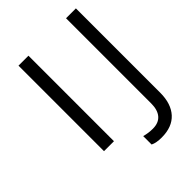

<svg xmlns="http://www.w3.org/2000/svg" viewBox="-230 -738 1007 1007"><g transform="rotate(-45 273.0 -235.0)"><path d="M98.1 0V-634.3H171.9V0ZM362.8 163.6Q322.3 163.6 299.3 151.9V89.4Q329.6 98.1 362.8 98.1Q405.8 98.1 428 72.3Q450.2 46.4 450.2 -2.4V-633.8H523.4V-8.8Q523.4 73.2 482.2 118.4Q440.9 163.6 362.8 163.6Z"/></g></svg>

Font: XL-Viking
Style: Regular
Weight: 400
Foundry: Ascender Corporation
Version: Version 1.10 March 23, 2015